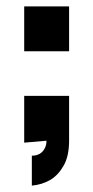

<svg xmlns="http://www.w3.org/2000/svg" viewBox="-20 -442 292 603"><path d="M56 -281V-422H197V-281ZM80 47Q109 47 121 23Q126 13 126 0L56 6V-141H197V0Q197 48 180 78Q163 108 138 123Q112 138 80 141Z"/></svg>

Font: Francois One
Style: Regular
Weight: 400
Designer: Vernon Adams
Foundry: Vernon Adams
Version: Version 2.000